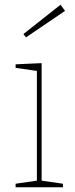

<svg xmlns="http://www.w3.org/2000/svg" viewBox="-20 -792 318 812"><path d="M156 -525V-28L246 -15V0H46V-15L136 -28V-492L46 -505V-520ZM255 -746 90 -634 79 -648 236 -772Z"/></svg>

Font: Bitter Pro Thin
Style: Regular
Weight: 250
Designer: Sol Matas, and Bitter project Authors
Foundry: Sol Matas
Version: Version 1.010